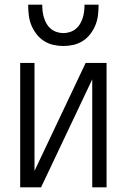

<svg xmlns="http://www.w3.org/2000/svg" viewBox="-20 -798 540 818"><path d="M66 0V-530H127V-70L345 -530H434V0H373V-460L155 0ZM250 -602Q228 -602 206.5 -607Q185 -612 166.5 -624Q148 -636 134.5 -654Q121 -672 113 -692Q105 -712 102.5 -734Q100 -756 100 -778H160Q160 -764 161.5 -750Q163 -736 167.5 -722Q172 -708 179 -696Q186 -684 197 -675Q208 -666 222 -661.5Q236 -657 250 -657Q264 -657 278 -661.5Q292 -666 303 -675Q314 -684 321 -696Q328 -708 332.5 -722Q337 -736 338.5 -750Q340 -764 340 -778H400Q400 -756 397.5 -734Q395 -712 387 -692Q379 -672 365.5 -654Q352 -636 333.5 -624Q315 -612 293.5 -607Q272 -602 250 -602Z"/></svg>

Font: Iosevka Term Light
Style: Regular
Weight: 300
Monospace: yes
Designer: Belleve Invis
Foundry: Belleve Invis
Version: Version 9.0.1; ttfautohint (v1.8.3)